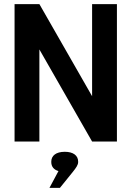

<svg xmlns="http://www.w3.org/2000/svg" viewBox="-20 -690 640 936"><path d="M51 -670V0H172V-449L429 0H550V-670H429V-221L172 -670ZM221 226H272L335 148C351 128 361 114 361 100V98C361 68 337 50 296 50C253 50 230 69 230 98V100C230 122 242 137 265 144Z"/></svg>

Font: LT Wave Mono Bold
Style: Regular
Weight: 700
Designer: Daniel Lyons
Version: Version 2.5 (Glyphs App)